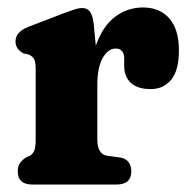

<svg xmlns="http://www.w3.org/2000/svg" viewBox="-20 -494 506 514"><path d="M231 -429 236.5 -371.5Q254.5 -423.5 287.8 -448.8Q321 -474 363 -474Q407.5 -474 433.2 -444.8Q459 -415.5 459 -358.5Q459 -305.5 438.2 -280.5Q417.5 -255.5 383.5 -255.5Q348.5 -255.5 330.5 -272Q312.5 -288.5 312.5 -317.5V-336.5Q312.5 -364 289.5 -364Q269.5 -364 255 -339Q240.5 -314 240.5 -264.5V-121.5Q240.5 -81 267 -77L300.5 -72.5Q317 -70 324.2 -60Q331.5 -50 331.5 -35.5Q331.5 0 292 0H66.5Q27.5 0 27.5 -35.5Q27.5 -48.5 33.2 -57Q39 -65.5 49.5 -72.5L60 -77Q67.5 -81.5 71.5 -90.2Q75.5 -99 75.5 -121.5V-309.5Q75.5 -329 70.8 -336.5Q66 -344 57 -348L43 -351Q21.5 -362.5 21.5 -383Q21.5 -408.5 55.5 -422L146.5 -457Q165 -464 178 -468.2Q191 -472.5 200.5 -472.5Q213 -472.5 220.5 -463.2Q228 -454 231 -429Z"/></svg>

Font: Fraunces 72pt S100
Style: Bold
Weight: 700
Version: Version 1.000; ttfautohint (v1.8.3)